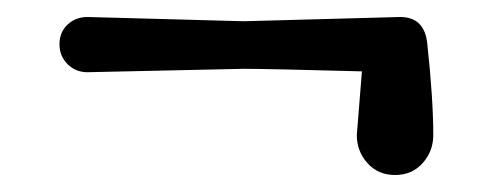

<svg xmlns="http://www.w3.org/2000/svg" viewBox="-20 -352 573 226"><path d="M400 -193 406 -268Q295 -271 267 -271L83 -267Q69 -267 59.5 -276.5Q50 -286 50 -300Q50 -314 59.5 -323Q69 -332 83 -332L267 -327L451 -332Q480 -332 483 -300Q490 -235 490 -193Q490 -174 477.5 -160Q465 -146 445 -146Q425 -146 412.5 -160Q400 -174 400 -193Z"/></svg>

Font: Macondo Swash Caps
Style: Regular
Weight: 400
Designer: John Vargas Beltran
Foundry: John Vargas Beltran
Version: Version 2.001